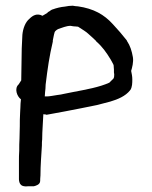

<svg xmlns="http://www.w3.org/2000/svg" viewBox="-20 -511 528 669"><path d="M45 -217C29 -203 39 -175 53 -165C52 -156 51 -145 51 -135C51 -129 50 -124 50 -116C49 -102 49 -85 49 -71C49 -57 48 -45 48 -29C47 -15 47 0 47 14C46 27 46 39 46 50V107C46 113 44 136 65 138C69 139 77 138 78 138H98C106 136 120 132 120 119C120 115 120 110 121 100V99C121 66 124 30 126 -4V-5C126 -13 126 -19 127 -26V-27C127 -55 130 -84 131 -113C133 -113 137 -112 140 -112L142 -111L207 -123C243 -130 280 -137 318 -145L364 -157C391 -165 417 -176 433 -196V-197H434C441 -208 441 -222 441 -235C441 -245 439 -254 437 -264C440 -274 446 -295 443 -312C439 -334 434 -351 422 -369V-370C407 -389 390 -409 373 -427C343 -460 307 -481 251 -489H250C245 -489 240 -490 234 -491H232C224 -491 216 -490 206 -488C193 -487 176 -483 163 -478H162C154 -474 153 -471 147 -469L145 -466C141 -464 133 -459 128 -456C109 -466 94 -457 83 -446C68 -434 60 -411 58 -390C56 -358 55 -326 55 -294C55 -273 54 -252 54 -231ZM136 -175C136 -179 137 -183 137 -189C138 -198 139 -206 139 -216C146 -274 152 -315 164 -366V-370C166 -379 168 -392 170 -397V-398C171 -402 177 -407 183 -410C196 -414 211 -421 226 -421C230 -420 238 -419 239 -419H241C244 -419 242 -419 252 -418C267 -408 280 -401 289 -392C298 -384 307 -376 315 -368V-367C336 -349 351 -328 366 -303C370 -295 376 -286 376 -283C376 -277 377 -273 377 -269V-259L378 -252C378 -239 376 -237 371 -233L361 -223C326 -207 280 -199 233 -190L203 -184C196 -182 188 -181 180 -180C167 -178 152 -175 143 -175Z"/></svg>

Font: Scribbler
Style: ExBd
Weight: 800
Designer: Mew Too
Foundry: Cannot Into Space Fonts
Version: Version 1.001